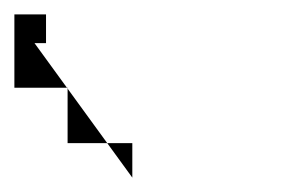

<svg xmlns="http://www.w3.org/2000/svg" viewBox="-48 -60 411 267"><path d="M0 0H16V-40H-28V62H46V139H136V187Z"/></svg>

Font: Proton
Style: BkExt
Weight: 500
Version: Version 1.017